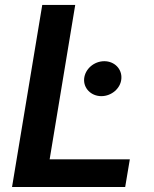

<svg xmlns="http://www.w3.org/2000/svg" viewBox="-20 -747 614 767"><path d="M28.1 0H480.1L498.6 -110.4H178.3L280.5 -727.3H148.8ZM316.1 -432.5C312.9 -394.2 344.1 -362.9 384.9 -362.9C425.8 -362.9 462 -394.2 464.8 -432.5C468 -471.2 437.5 -502.5 396.7 -502.5C355.5 -502.5 319.6 -471.2 316.1 -432.5Z"/></svg>

Font: Margiela Sans Semi Bold
Style: Italic
Weight: 600
Italic angle: -9.39999°
Designer: Stefan Endress, Andreas Faust
Version: Version 1.100;FEAKit 1.0